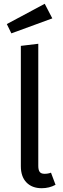

<svg xmlns="http://www.w3.org/2000/svg" viewBox="-20 -981 333 1013"><path d="M200 12Q149 12 119.5 -18.5Q90 -49 90 -104V-739L182 -750V-106Q182 -84 189.5 -74Q197 -64 215 -64Q234 -64 249 -70L273 -6Q240 12 200 12ZM216 -961 256 -884 40 -805 16 -854Z"/></svg>

Font: Firava
Style: Regular
Weight: 400
Designer: Carrois Corporate & Edenspiekermann AG
Foundry: Greg Finn Gibson
Version: Version 5.000